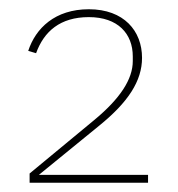

<svg xmlns="http://www.w3.org/2000/svg" viewBox="-20 -724 385 415"><path d="M300 -346H64L194 -452C257 -503 287 -549 287 -599C287 -657 248 -704 172 -704C99 -704 57 -663 41 -614L58 -609C75 -656 110 -687 172 -687C235 -687 267 -651 267 -602V-592C267 -553 240 -511 183 -464L44 -349V-329H300Z"/></svg>

Font: IBM Plex Thai Thin
Style: Regular
Weight: 100
Designer: Mike Abbink, Paul van der Laan, Pieter van Rosmalen, Ben Mitchell, Mark Frömberg
Foundry: Bold Monday
Version: Version 1.0